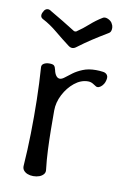

<svg xmlns="http://www.w3.org/2000/svg" viewBox="-85 -792 558 844"><g transform="rotate(10 194.5 -370.5)"><path d="M124 0Q110 0 98.5 -4.5Q87 -9 80.5 -17.5Q74 -26 75 -38Q80 -108 81.5 -183Q83 -258 81.5 -332.5Q80 -407 75 -477Q74 -488 84 -494Q94 -500 109 -500Q124 -500 129.5 -495Q135 -490 138 -476Q141 -461 148 -451.5Q155 -442 165 -442Q174 -442 186.5 -452Q199 -462 216 -474.5Q233 -487 257.5 -497Q282 -507 315 -507Q323 -507 330.5 -506.5Q338 -506 345 -505Q359 -504 366 -494Q373 -484 365 -462Q362 -454 355.5 -446.5Q349 -439 341.5 -436Q334 -433 328 -436Q321 -441 311 -446.5Q301 -452 290 -452Q258 -452 229.5 -429Q201 -406 183 -371Q165 -336 165 -300Q165 -258 165.5 -213.5Q166 -169 168 -124.5Q170 -80 175 -38Q177 -26 170 -17.5Q163 -9 151 -4.5Q139 0 124 0ZM347 -721Q352 -714 353 -705Q354 -696 351.5 -688.5Q349 -681 342 -677Q302 -653 273 -634Q244 -615 212 -591Q195 -578 178 -591Q146 -615 113 -642.5Q80 -670 47 -687Q37 -692 36.5 -701.5Q36 -711 43 -721V-722Q49 -732 58 -733.5Q67 -735 76 -728Q105 -711 133.5 -694Q162 -677 190 -659Q192 -658 195 -658Q198 -658 200 -659Q228 -678 252 -699.5Q276 -721 304 -738Q313 -744 326.5 -738.5Q340 -733 347 -722Z"/></g></svg>

Font: Winky Sans Light
Style: Regular
Weight: 300
Designer: Simon Atzbach
Foundry: typofactur
Version: Version 1.205